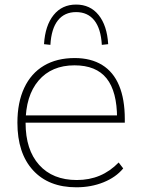

<svg xmlns="http://www.w3.org/2000/svg" viewBox="-20 -796 616 824"><path d="M54.7 -269.5Q54.7 -356.4 84 -418.9Q113.3 -481.4 168.5 -514.2Q223.6 -546.9 300.8 -546.9Q370.1 -546.9 418.5 -517.1Q466.8 -487.3 491.2 -428.7Q515.6 -370.1 515.6 -285.2V-269.5H72.3V-300.8H502.9L482.4 -288.1Q482.4 -403.3 437.5 -459.5Q392.6 -515.6 299.8 -515.6Q201.2 -515.6 145.5 -450.2Q89.8 -384.8 89.8 -268.6Q89.8 -153.3 147.9 -88.4Q206.1 -23.4 309.6 -23.4Q363.3 -23.4 407.7 -42Q452.1 -60.5 489.3 -98.6L508.8 -73.2Q477.5 -35.2 424.3 -13.7Q371.1 7.8 307.6 7.8Q188.5 7.8 121.6 -65.4Q54.7 -138.7 54.7 -269.5ZM306.6 -776.4Q367.2 -776.4 403.3 -731.4Q439.5 -686.5 444.3 -606.4L417 -603.5Q413.1 -672.9 384.8 -708.5Q356.4 -744.1 306.6 -744.1Q256.8 -744.1 228.5 -708.5Q200.2 -672.9 196.3 -603.5L168.9 -606.4Q173.8 -686.5 210 -731.4Q246.1 -776.4 306.6 -776.4Z"/></svg>

Font: Min Sans VF VF
Style: Regular
Weight: 400
Designer: Jinseong-Kim, NotoSansCJK, Nunito
Foundry: Jinseong-Kim
Version: Version 1.420;Glyphs 3.1.2 (3151)